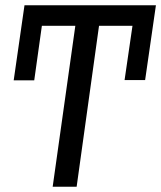

<svg xmlns="http://www.w3.org/2000/svg" viewBox="-20 -709 612 729"><path d="M266 -611H139L110 -404H32L73 -689H572L531 -405H453L483 -611H356L271 0H180Z"/></svg>

Font: Fira Sans Condensed
Style: Italic
Weight: 400
Width: 3
Italic angle: -8°
Designer: bBox Type GmbH & Carrois Corporate GbR & Edenspiekermann AG
Foundry: bBox Type GmbH & Carrois Corporate GbR & Edenspiekermann AG
Version: Version 4.301